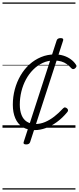

<svg xmlns="http://www.w3.org/2000/svg" viewBox="-20 -1026 634 1542"><path d="M258 19Q200 19 161 -6Q122 -31 102.5 -77Q83 -123 83 -185Q83 -249 99 -308.5Q115 -368 145 -419.5Q175 -471 216.5 -508.5Q258 -546 309.5 -567.5Q361 -589 420 -589Q459 -589 491.5 -578.5Q524 -568 549 -549.5Q574 -531 589 -508Q596 -499 594 -492Q592 -485 582 -476Q573 -470 565.5 -471Q558 -472 550 -481Q535 -498 516 -511.5Q497 -525 472 -532.5Q447 -540 413 -540Q364 -540 322.5 -520.5Q281 -501 246.5 -466.5Q212 -432 188 -387Q164 -342 151.5 -290.5Q139 -239 139 -186Q139 -138 153 -102.5Q167 -67 195 -49Q223 -31 264 -30Q304 -30 342 -46Q380 -62 416.5 -90.5Q453 -119 487 -156Q496 -165 504 -163Q512 -161 519 -155Q526 -148 526.5 -140.5Q527 -133 519 -124Q481 -78 437 -46Q393 -14 347.5 2.5Q302 19 258 19ZM190 134Q164 134 170 115L435 -701Q441 -720 467 -720Q493 -720 487 -701L222 115Q216 134 190 134ZM0 486H586V496H0ZM0 -20H586V0H0ZM0 -505H586V-500H0ZM0 -1006H586V-996H0Z"/></svg>

Font: Playwrite CA Guides
Style: Regular
Weight: 400
Designer: Veronika Burian, José Scaglione
Foundry: TypeTogether
Version: Version 1.003